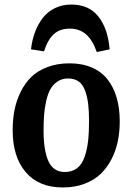

<svg xmlns="http://www.w3.org/2000/svg" viewBox="-20 -803 579 837"><path d="M291 -783.2Q367.2 -783.2 408.7 -731.2Q450.2 -679.2 458 -587.9L401.9 -576.2Q383.3 -629.4 354.5 -653.8Q325.7 -678.2 284.2 -678.2Q240.7 -678.2 214.1 -653.6Q187.5 -628.9 171.9 -579.1L115.2 -587.9Q119.6 -628.4 132.6 -663.1Q145.5 -697.8 166.7 -725.1Q188 -752.4 220 -767.8Q252 -783.2 291 -783.2ZM35.2 -234.9Q35.2 -281.7 43.2 -323Q51.3 -364.3 69.8 -402.1Q88.4 -439.9 116.2 -467.3Q144 -494.6 186.8 -510.7Q229.5 -526.9 283.2 -526.9Q338.4 -526.9 380.6 -508.5Q422.9 -490.2 449.2 -456.3Q475.6 -422.4 488.8 -376.5Q502 -330.6 502 -273.9Q502 -227.5 493.2 -185.8Q484.4 -144 465.1 -107.2Q445.8 -70.3 417.2 -43.5Q388.7 -16.6 346.9 -1.2Q305.2 14.2 253.9 14.2Q148.9 14.2 92 -52.7Q35.2 -119.6 35.2 -234.9ZM263.2 -53.2Q294.9 -53.2 316.4 -70.1Q337.9 -86.9 348.9 -119.4Q359.9 -151.9 364 -188.5Q368.2 -225.1 368.2 -274.9Q368.2 -318.8 364.3 -350.3Q360.4 -381.8 350.8 -408.2Q341.3 -434.6 322.8 -447.8Q304.2 -460.9 276.9 -460.9Q250.5 -460.9 230.7 -447.8Q210.9 -434.6 199.5 -413.8Q188 -393.1 181.2 -361.8Q174.3 -330.6 172.1 -300.8Q169.9 -271 169.9 -233.9Q169.9 -147 191.2 -100.1Q212.4 -53.2 263.2 -53.2Z"/></svg>

Font: Literata Book
Style: Bold Italic
Weight: 700
Italic angle: -3°
Designer: Latin by Veronika Burian and Jose Scaglione. Greek by Irene Vlachou. Cyrillic by Vera Evstafieva
Foundry: TypeTogether
Version: Version 1.003;PS 001.003;hotconv 1.0.88;makeotf.lib2.5.64775